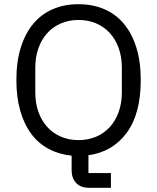

<svg xmlns="http://www.w3.org/2000/svg" viewBox="-20 -730 748 914"><path d="M508 164H405Q363 164 342 140.5Q321 117 321 82V11Q261 5 212 -21Q163 -47 129 -92.5Q95 -138 76.5 -202.5Q58 -267 58 -349Q58 -437 79 -504Q100 -571 138.5 -617Q177 -663 231.5 -686.5Q286 -710 354 -710Q421 -710 476 -686.5Q531 -663 569.5 -617Q608 -571 629 -504Q650 -437 650 -349Q650 -188 583 -97.5Q516 -7 401 9V94H508ZM354 -63Q399 -63 437 -79Q475 -95 502.5 -125Q530 -155 545 -197Q560 -239 560 -291V-407Q560 -459 545 -501Q530 -543 502.5 -573Q475 -603 437 -619Q399 -635 354 -635Q309 -635 271 -619Q233 -603 205.5 -573Q178 -543 163 -501Q148 -459 148 -407V-291Q148 -239 163 -197Q178 -155 205.5 -125Q233 -95 271 -79Q309 -63 354 -63Z"/></svg>

Font: IBM Plex Sans Arabic
Style: Regular
Weight: 400
Designer: Mike Abbink, Paul van der Laan, Pieter van Rosmalen, Wael Morcos, Khajak Apelian
Foundry: Bold Monday
Version: Version 1.1